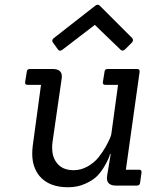

<svg xmlns="http://www.w3.org/2000/svg" viewBox="-20 -783 648 810"><path d="M382 -759Q387 -763 392.5 -763Q398 -763 402 -758L537 -623Q545 -614 537 -604L508 -575Q498 -565 489 -573L380 -678L243 -573Q231 -564 224 -575L203 -604Q196 -614 208 -623ZM202 -492Q241 -492 241 -460Q241 -456 240 -450L202 -187Q200 -173 200 -160Q200 -122 218 -98Q241 -65 291 -65Q322 -65 350 -81Q378 -97 395.5 -119Q413 -141 426 -164Q450 -208 450 -220L478 -425H425Q412 -425 414 -437L421 -480Q422 -492 434 -492H558Q570 -492 569 -480L511 -67H567Q578 -67 577 -55L571 -12Q570 0 557 0H470Q431 0 431 -32Q431 -36 432 -42L447 -133H444Q441 -118 425 -89Q409 -60 391 -41.5Q373 -23 340 -8Q307 7 267 7Q187 7 147 -40Q116 -78 116 -134Q116 -150 118 -167L153 -425H97Q84 -425 86 -437L93 -480Q94 -492 106 -492Z"/></svg>

Font: Sanchez
Style: Italic
Weight: 400
Designer: Daniel Hernández
Foundry: LatinoType
Version: Version 1.001